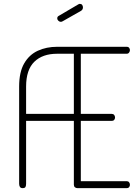

<svg xmlns="http://www.w3.org/2000/svg" viewBox="-20 -973 720 993"><path d="M97 0Q87 0 83 -6.5Q79 -13 79 -23V-525Q79 -600 105 -645Q131 -690 175.5 -710.5Q220 -731 275 -731H635Q644 -731 648 -725.5Q652 -720 652 -714Q652 -707 647.5 -701Q643 -695 635 -695H398V-384H558Q566 -384 570.5 -378.5Q575 -373 575 -365Q575 -359 571 -353.5Q567 -348 558 -348H398V-36H635Q643 -36 647.5 -30.5Q652 -25 652 -17Q652 -11 648 -5.5Q644 0 635 0H380Q373 0 367.5 -4.5Q362 -9 362 -18V-348H115V-23Q115 -13 112 -6.5Q109 0 97 0ZM115 -384H362V-695H275Q200 -695 157.5 -653.5Q115 -612 115 -525ZM295 -860Q288 -860 282 -865.5Q276 -871 276 -878Q276 -887 284 -891L386 -951Q390 -953 393 -953Q401 -953 405 -947.5Q409 -942 409 -935Q409 -923 399 -917L304 -863Q302 -862 299.5 -861Q297 -860 295 -860Z"/></svg>

Font: Dosis ExtraLight ExtraLight
Style: Regular
Weight: 250
Version: Version 3.001; ttfautohint (v1.8.2)